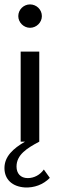

<svg xmlns="http://www.w3.org/2000/svg" viewBox="-22 -636 267 862"><path d="M112.8 -511.2C141.6 -511.2 166 -535.2 166 -563.5C166 -593.3 141.6 -616.2 112.8 -616.2C84.5 -616.2 60.1 -593.3 60.1 -563.5C60.1 -535.2 84.5 -511.2 112.8 -511.2ZM174.8 125C158.2 148.9 131.3 163.6 102.5 163.6C69.8 163.6 52.2 142.1 52.2 111.8C52.2 59.1 98.1 29.8 154.3 0V-404.3H70.8V0H90.3C37.1 30.8 -2 66.4 -2 118.7C-2 169.9 33.7 202.1 89.8 205.6C131.3 207.5 171.4 193.4 201.7 162.6Z"/></svg>

Font: Now Medium
Style: Regular
Weight: 500
Designer: Alfredo Marco Pradil
Foundry: Alfredo Marco Pradil
Version: Version 1.200;hotconv 1.0.109;makeotfexe 2.5.65596